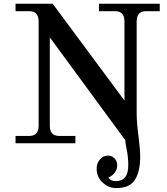

<svg xmlns="http://www.w3.org/2000/svg" viewBox="-20 -752 878 1007"><path d="M632.8 -639.6Q632.8 -693.4 584 -693.4H499V-732.4H817.9V-693.4H745.6Q696.8 -693.4 696.8 -639.6V-155.8Q696.8 -110.4 706.1 -39.3Q715.3 31.7 715.3 69.8Q715.3 147.5 687.7 190.9Q660.2 234.4 589.8 234.4Q548.8 234.4 517.8 205.1Q486.8 175.8 486.8 131.3Q486.8 106 503.4 85Q520 64 547.9 64Q565.9 64 580.3 78.4Q594.7 92.8 594.7 114.3Q594.7 156.7 547.9 180.2Q562 198.2 586.9 198.2Q652.8 198.2 652.8 114.3Q652.8 71.3 643.1 24.9Q639.2 7.3 636.7 -17.1L241.2 -556.2V-92.8Q241.2 -39.1 290 -39.1H375.5V-0.5H61.5V-39.1H133.8Q182.6 -39.1 182.6 -92.8V-639.6Q182.6 -693.4 133.8 -693.4H61.5V-732.4H256.3L632.8 -224.6Z"/></svg>

Font: Munson
Style: Regular
Weight: 400
Designer: Paul James MIller
Foundry: High-Logic / Made with FontCreator
Version: Version 2.10;May 5, 2019;FontCreator 11.5.0.2430 64-bit